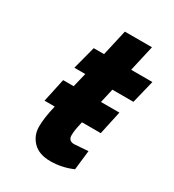

<svg xmlns="http://www.w3.org/2000/svg" viewBox="-159 -719 744 822"><g transform="rotate(30 213.0 -308.0)"><path d="M240 -130Q240 -102 269 -102L337 -107L326 -11Q273 12 216.5 12Q160 12 130.5 -18.5Q101 -49 101 -92.5Q101 -136 116 -198V-200H66L91 -316H143L160 -386H106L136 -500H187L216 -628H350L321 -500H426L398 -386H294L278 -316H369L344 -200H251L248 -186Q240 -152 240 -130Z"/></g></svg>

Font: Titillium Web
Style: Bold Italic
Weight: 700
Italic angle: -13°
Version: Version 1.002;PS 57.000;hotconv 1.0.70;makeotf.lib2.5.55311